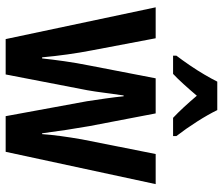

<svg xmlns="http://www.w3.org/2000/svg" viewBox="-76 -730 806 695"><g transform="rotate(90 327.5 -383.0)"><path d="M347 -294Q342 -326 337 -361.5Q332 -397 329 -427H326Q321 -394 316.5 -358.5Q312 -323 307 -295L250 0H122L7 -543H119L163 -311Q171 -270 177.5 -223.5Q184 -177 188 -132H192Q196 -169 202 -212Q208 -255 218 -305L264 -543H391L437 -303Q451 -224 463 -132H466Q468 -162 473 -199Q478 -236 485 -276L538 -543H647L530 0H401ZM379 -766Q395 -733 420.5 -693Q446 -653 473 -618V-606H407Q389 -623 369 -644.5Q349 -666 327 -692Q305 -666 284.5 -643.5Q264 -621 248 -606H182V-618Q198 -639 216.5 -666Q235 -693 250.5 -719.5Q266 -746 276 -766Z"/></g></svg>

Font: Noto Sans Lao UI ExtCond SemBd
Style: Regular
Weight: 600
Width: 2
Designer: Monotype Design Team
Foundry: Monotype Imaging Inc.
Version: Version 2.000; ttfautohint (v1.8.4.7-5d5b)